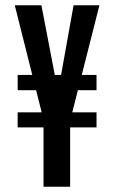

<svg xmlns="http://www.w3.org/2000/svg" viewBox="-20 -708 433 728"><path d="M145 0V-225H47V-282H138L36 -688H137L197 -376H203L259 -688H357L254 -282H346V-225H246V0ZM47 -366V-424H346V-366Z"/></svg>

Font: Saira UltraCondensed
Style: Bold
Weight: 700
Width: 1
Designer: Hector Gatti with collaboration of the Omnibus-Type team
Foundry: Omnibus-Type
Version: Version 1.101